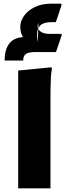

<svg xmlns="http://www.w3.org/2000/svg" viewBox="-20 -1027 374 1047"><path d="M79.2 -642.4 260.4 -660 263.2 -652Q259.2 -634 257.7 -607Q256.2 -580 255.7 -552Q255.2 -524 255.2 -504V0H79.2ZM139.6 -825.4 170.3 -743Q134.1 -743 120.3 -732.1Q106.5 -721.2 106.5 -697H5.3Q5.3 -759.4 33 -792.4Q60.6 -825.4 119.6 -825.4ZM90.6 -881.2Q90.6 -911.7 111.1 -940.6Q131.5 -969.4 169.2 -988.2Q206.9 -1007 258.5 -1007H315.1V-997.6L284.6 -906.2H259.4Q234 -906.2 214.3 -898Q194.5 -889.8 186.3 -866.5Q178 -843.2 186.2 -796.6L189.6 -904.5Q178.7 -876.8 195.7 -859.6Q212.7 -842.4 247.5 -842.4H315.9V-833.3L285.3 -743H170.3L150.7 -785.5Q122.4 -801.4 106.5 -823.6Q90.6 -845.7 90.6 -881.2Z"/></svg>

Font: Kufam
Style: Italic
Weight: 400
Italic angle: -11°
Designer: Artur Schmal
Foundry: Original Type
Version: Version 1.301; ttfautohint (v1.8.3)